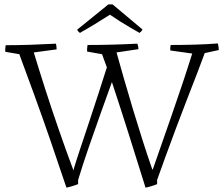

<svg xmlns="http://www.w3.org/2000/svg" viewBox="-20 -846 1020 875"><path d="M283 9 280 1Q244 -107 207 -214Q170 -321 134 -419.5Q98 -518 68 -599L4 -610Q3 -625 6 -640Q61 -640 120.5 -642Q180 -644 235 -647Q238 -634 238 -621L134 -607Q156 -534 185.5 -442Q215 -350 248 -255Q281 -160 312 -77L314 -69Q326 -110 345.5 -168Q365 -226 386.5 -291Q408 -356 429 -420.5Q450 -485 467 -539L445 -599L377 -611Q376 -624 379 -641Q488 -641 606 -647Q611 -634 611 -622L511 -607Q526 -553 545 -487Q564 -421 585.5 -349.5Q607 -278 629.5 -207.5Q652 -137 674 -74L676 -73Q691 -116 713.5 -180.5Q736 -245 762 -319.5Q788 -394 812.5 -467.5Q837 -541 856 -602L756 -616Q755 -630 758 -641Q811 -641 865.5 -642.5Q920 -644 973 -648Q977 -632 977 -618L913 -604Q900 -568 879 -513.5Q858 -459 833 -395Q808 -331 783 -264Q758 -197 735.5 -135.5Q713 -74 696 -26V-7Q688 -3 669.5 2.5Q651 8 643 9L640 -1Q601 -127 564 -243.5Q527 -360 490 -472Q468 -411 440 -333Q412 -255 384.5 -175Q357 -95 336 -26V-7Q327 -3 308.5 2.5Q290 8 283 9ZM616 -696Q600 -705 576 -719Q552 -733 526.5 -749Q501 -765 481 -779Q450 -759 413 -736.5Q376 -714 349 -699L345 -696Q342 -697 337 -702.5Q332 -708 332 -711L474 -826H493L629 -712Q629 -709 623.5 -703Q618 -697 616 -696Z"/></svg>

Font: Labrada Light
Style: Regular
Weight: 300
Designer: Mercedes Jáuregui
Foundry: Omnibus-Type Team
Version: Version 1.000; ttfautohint (v1.8.4.7-5d5b)